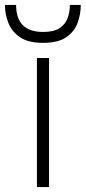

<svg xmlns="http://www.w3.org/2000/svg" viewBox="-64 -758 346 775"><path d="M110 -585Q50 -585 17 -607.5Q-16 -630 -30 -665Q-44 -700 -44 -738H1Q1 -629 110 -629Q153 -629 176.5 -644.5Q200 -660 209 -685Q218 -710 218 -738H262Q262 -700 249 -665Q236 -630 203 -607.5Q170 -585 110 -585ZM134 -3H85V-524H134Z"/></svg>

Font: LXGW 975 Gothic SC 200W
Style: Regular
Weight: 200
Version: Version 2.01;February 25, 2021